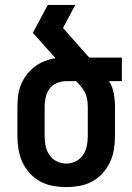

<svg xmlns="http://www.w3.org/2000/svg" viewBox="-20 -755 540 783"><path d="M250 8Q223 8 195.5 3Q168 -2 144 -15Q120 -28 101.5 -48.5Q83 -69 71.5 -93.5Q60 -118 55.5 -145.5Q51 -173 51 -200V-320Q51 -343 54 -366Q57 -389 66 -410.5Q75 -432 89 -450.5Q103 -469 121.5 -483Q140 -497 161.5 -505.5Q183 -514 206 -518L114 -621L175 -735H287L237 -641L344 -520H477V-424H425Q439 -401 444 -374Q449 -347 449 -320V-200Q449 -173 444.5 -145.5Q440 -118 428.5 -93.5Q417 -69 398.5 -48.5Q380 -28 356 -15Q332 -2 304.5 3Q277 8 250 8ZM250 -88Q270 -88 288.5 -97Q307 -106 318.5 -123Q330 -140 334 -160Q338 -180 338 -200V-320Q338 -335 335.5 -349.5Q333 -364 326.5 -377.5Q320 -391 310.5 -402Q301 -413 291 -424H250Q231 -424 212.5 -416.5Q194 -409 182.5 -393.5Q171 -378 166.5 -358.5Q162 -339 162 -320V-200Q162 -180 166 -160Q170 -140 181.5 -123Q193 -106 211.5 -97Q230 -88 250 -88Z"/></svg>

Font: Iosevka Term Curly
Style: Bold
Weight: 700
Designer: Belleve Invis
Foundry: Belleve Invis
Version: Version 32.3.0